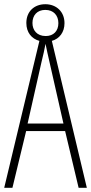

<svg xmlns="http://www.w3.org/2000/svg" viewBox="-20 -891 432 911"><path d="M353 0H392L226 -697C262 -707 286 -738 286 -781C286 -836 247 -871 195 -871C143 -871 105 -837 105 -782C105 -737 130 -707 167 -697L0 0H39L104 -269H289ZM197 -720C155 -720 134 -748 134 -782C134 -818 156 -844 195 -844C234 -844 257 -818 257 -781C257 -744 234 -720 197 -720ZM215 -596 281 -305H111L177 -597C185 -631 191 -654 196 -683C202 -654 207 -630 215 -596Z"/></svg>

Font: Noto Sans Myanmar ExtraCondensed ExtraLight
Style: Regular
Weight: 200
Width: 2
Designer: Monotype Design Team
Foundry: Monotype Imaging Inc.
Version: Version 2.107